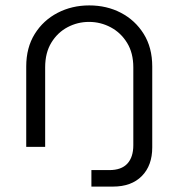

<svg xmlns="http://www.w3.org/2000/svg" viewBox="-20 -543 659 710"><path d="M318 147V86H384Q429 86 451 62Q473 38 473 -6V-294Q473 -347 450 -384.5Q427 -422 389.5 -442Q352 -462 309 -462Q267 -462 230 -442.5Q193 -423 170 -385.5Q147 -348 147 -294V0H77V-297Q77 -367 108.5 -417.5Q140 -468 193 -495.5Q246 -523 310 -523Q375 -523 427.5 -495.5Q480 -468 511.5 -417.5Q543 -367 543 -297V2Q543 69 504.5 108Q466 147 398 147Z"/></svg>

Font: MuseoModerno Thin Light
Style: Regular
Weight: 300
Version: Version 1.003